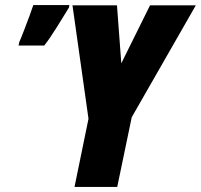

<svg xmlns="http://www.w3.org/2000/svg" viewBox="-20 -735 790 755"><path d="M273 0 328 -268 265 -714H440L457 -486L570 -714H750L498 -274L441 0ZM53 -556H154Q176 -584 204 -629Q232 -674 251 -705L253 -715H111Q107 -702 96 -672.5Q85 -643 73.5 -613Q62 -583 56 -570Z"/></svg>

Font: Noto Sans Display Condensed Black
Style: Italic
Weight: 900
Width: 3
Italic angle: -192°
Designer: Monotype Design Team
Foundry: Monotype Imaging Inc.
Version: Version 1.900